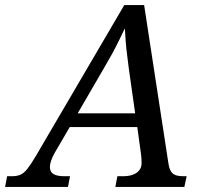

<svg xmlns="http://www.w3.org/2000/svg" viewBox="-79 -734 804 754"><path d="M-59 0 -51 -42H-32Q-12 -42 1.5 -48Q15 -54 28.5 -71Q42 -88 61 -120L409 -714H487L582 -95Q585 -74 591.5 -62.5Q598 -51 610 -46.5Q622 -42 641 -42H654L645 0H374L382 -42H405Q427 -42 443 -48Q459 -54 468 -65.5Q477 -77 477 -93Q477 -101 476.5 -110.5Q476 -120 475 -127L456 -265L490 -235H165L210 -261L136 -134Q126 -116 121.5 -102.5Q117 -89 117 -78Q117 -59 131 -50.5Q145 -42 173 -42H196L188 0ZM456 -259 427 -464Q424 -490 420.5 -515.5Q417 -541 414.5 -573.5Q412 -606 410 -652L424 -649Q404 -607 389.5 -577.5Q375 -548 362 -524Q349 -500 333 -473L211 -263L196 -289H482Z"/></svg>

Font: Noto Serif
Style: Italic
Weight: 400
Italic angle: -12°
Designer: Monotype Design Team
Foundry: Monotype Imaging Inc.
Version: Version 2.013